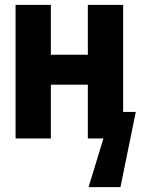

<svg xmlns="http://www.w3.org/2000/svg" viewBox="-20 -569 578 789"><path d="M44 0H189V-221H341V0H405L344 200H475L538 -109H486V-549H341V-344H189V-549H44Z"/></svg>

Font: Noto Sans Mono Condensed ExtraBold
Style: Regular
Weight: 800
Width: 3
Designer: Monotype Design Team
Foundry: Monotype Imaging Inc.
Version: Version 2.014